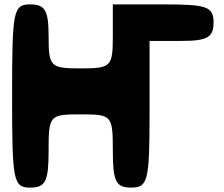

<svg xmlns="http://www.w3.org/2000/svg" viewBox="-20 -903 1019 873"><path d="M35 -467C35 -79 40 -50 118 -50C187 -50 201 -79 201 -217C201 -379 205 -383 347 -383C489 -383 493 -379 493 -217C493 -79 507 -50 576 -50C652 -50 660 -79 660 -383V-717H805C922 -717 951 -733 951 -800C951 -873 922 -883 722 -883H493V-738C493 -600 485 -592 347 -592C209 -592 201 -600 201 -738C201 -855 185 -883 118 -883C40 -883 35 -855 35 -467Z"/></svg>

Font: Hussar Skorodowane
Style: Bold
Weight: 700
Foundry: Cannot Into Space Fonts
Version: Version 0.892